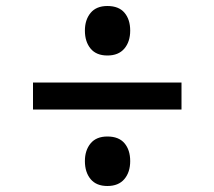

<svg xmlns="http://www.w3.org/2000/svg" viewBox="-20 -725 715 640"><path d="M414 -623Q414 -586 394.5 -563Q375 -540 338 -540Q301 -540 282 -563Q263 -586 263 -623Q263 -659 282 -682Q301 -705 338 -705Q376 -705 395 -682.5Q414 -660 414 -623ZM585 -360H90V-450H585ZM414 -188Q414 -151 394.5 -128Q375 -105 338 -105Q301 -105 282 -128Q263 -151 263 -188Q263 -224 282 -247Q301 -270 338 -270Q376 -270 395 -247.5Q414 -225 414 -188Z"/></svg>

Font: TypoPRO Sinkin Sans
Style: 400 Regular
Weight: 400
Designer: Keith Bates
Foundry: K-Type
Version: Sinkin Sans (version 1.0)  by Keith Bates   •   © 2014   www